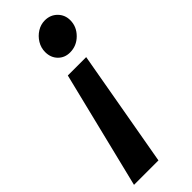

<svg xmlns="http://www.w3.org/2000/svg" viewBox="-288 -530 761 761"><g transform="rotate(-45 92.5 -149.5)"><path d="M161 -505Q192 -505 212.5 -484.5Q233 -464 233 -434Q233 -398 206 -371Q179 -344 142 -344Q112 -344 92.5 -364Q73 -384 73 -415Q73 -439 85.5 -459.5Q98 -480 118 -492.5Q138 -505 161 -505ZM174 -286 87 206H-50L71 -286Z"/></g></svg>

Font: Red Hat Display
Style: Bold Italic
Weight: 700
Italic angle: -12°
Designer: Pentagram, MCKL
Foundry: Pentagram, MCKL
Version: Version 1.023; ttfautohint (v1.8.3)